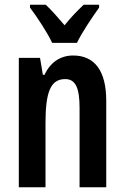

<svg xmlns="http://www.w3.org/2000/svg" viewBox="-20 -786 524 806"><path d="M199 -606H303C324 -650 368 -715 396 -754V-766H331C302 -738 282 -718 251 -680C223 -713 195 -745 172 -766H106V-754C137 -713 180 -647 199 -606ZM287 -553C233 -553 191 -524 167 -472H160L148 -543H59V0H171V-269C171 -402 193 -454 254 -454C299 -454 314 -413 314 -333V0H426V-363C426 -489 377 -553 287 -553Z"/></svg>

Font: Noto Sans Arabic UI XCn SmBd
Style: Regular
Weight: 600
Width: 2
Designer: Monotype Design Team, Nadine Chahine and Nizar Qandah
Foundry: Monotype Imaging Inc.
Version: Version 2.010